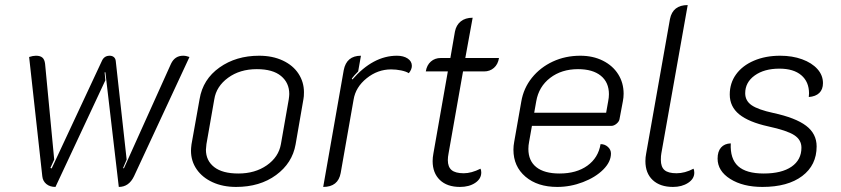

<svg xmlns="http://www.w3.org/2000/svg" viewBox="-20 -729 3319 758"><path d="M147 -33 95 -504Q110 -509 122 -509Q139 -509 147.5 -501.5Q156 -494 158 -477L194 -99L179 -66L184 -64L382 -488Q391 -509 413 -509Q423 -509 429.5 -503.5Q436 -498 437 -488L480 -99L466 -66L469 -64L655 -477Q670 -509 703 -509Q715 -509 728 -504L509 -33Q489 9 449 9L396 -444L393 -443L396 -412L199 9Q177 9 163 -2.5Q149 -14 147 -33Z M734 -134Q734 -143 736 -159L768 -338Q781 -416 846.5 -462.5Q912 -509 1003 -509Q1056 -509 1096.5 -490Q1137 -471 1158.5 -438Q1180 -405 1180 -365Q1180 -347 1178 -338L1147 -159Q1134 -85 1070 -38Q1006 9 912 9Q860 9 819.5 -9.5Q779 -28 756.5 -60.5Q734 -93 734 -134ZM1089 -160 1120 -337Q1122 -351 1122 -358Q1122 -402 1089.5 -429Q1057 -456 994 -456Q927 -456 880.5 -422Q834 -388 826 -337L795 -160Q793 -144 793 -138Q793 -95 825.5 -69.5Q858 -44 921 -44Q987 -44 1033.5 -76.5Q1080 -109 1089 -160Z M1376 -336 1325 -46Q1315 9 1256 9L1337 -452Q1348 -509 1405 -509L1394 -447Q1377 -430 1369 -419L1371 -415Q1453 -509 1547 -509Q1573 -509 1589.5 -498Q1606 -487 1606 -469Q1606 -455 1594 -440Q1583 -447 1563.5 -451Q1544 -455 1524 -455Q1471 -455 1427.5 -420Q1384 -385 1376 -336Z M1688 -93Q1688 -107 1691 -123L1748 -447H1661Q1665 -472 1681 -486Q1697 -500 1720 -500H1758L1776 -604Q1781 -630 1799 -644.5Q1817 -659 1846 -659L1817 -500H1950Q1946 -475 1930 -461Q1914 -447 1891 -447H1808L1751 -124Q1748 -109 1748 -97Q1748 -70 1763 -57.5Q1778 -45 1811 -45Q1841 -45 1877 -63Q1880 -57 1880 -48Q1880 -23 1856 -7Q1832 9 1796 9Q1745 9 1716.5 -18.5Q1688 -46 1688 -93Z M2007 -138Q2007 -153 2010 -169L2038 -328Q2047 -381 2080 -422Q2113 -463 2162.5 -486Q2212 -509 2271 -509Q2321 -509 2360 -489.5Q2399 -470 2420.5 -436Q2442 -402 2442 -359Q2442 -344 2439 -329L2426 -260Q2425 -250 2414.5 -241Q2404 -232 2393 -232H2080L2069 -170Q2066 -155 2066 -141Q2066 -94 2097.5 -69Q2129 -44 2189 -44Q2256 -44 2299 -75Q2342 -106 2351 -160Q2368 -160 2380 -149Q2392 -138 2392 -123Q2392 -90 2361.5 -59.5Q2331 -29 2281.5 -10Q2232 9 2180 9Q2102 9 2054.5 -31.5Q2007 -72 2007 -138ZM2373 -284 2381 -329Q2384 -344 2384 -357Q2384 -404 2352 -430Q2320 -456 2262 -456Q2197 -456 2152 -421.5Q2107 -387 2097 -329L2089 -284Z M2528 -93Q2528 -108 2531 -123L2625 -654Q2636 -709 2695 -709L2591 -124Q2589 -114 2589 -98Q2589 -70 2603.5 -57.5Q2618 -45 2651 -45Q2684 -45 2718 -63Q2721 -57 2721 -47Q2721 -23 2696.5 -7Q2672 9 2637 9Q2586 9 2557 -18Q2528 -45 2528 -93Z M2813 -103Q2813 -131 2826.5 -146.5Q2840 -162 2865 -163Q2862 -102 2894 -73Q2926 -44 2995 -44Q3066 -44 3105 -71Q3144 -98 3144 -146Q3144 -177 3115.5 -195.5Q3087 -214 3013 -230Q2936 -247 2898.5 -277.5Q2861 -308 2861 -356Q2861 -401 2886 -435.5Q2911 -470 2956.5 -489.5Q3002 -509 3060 -509Q3108 -509 3146.5 -495Q3185 -481 3207 -456.5Q3229 -432 3229 -401Q3229 -376 3214.5 -362Q3200 -348 3173 -346L3174 -360Q3174 -406 3143.5 -432Q3113 -458 3057 -458Q2997 -458 2959.5 -431Q2922 -404 2922 -361Q2922 -331 2947.5 -313.5Q2973 -296 3033 -283Q3121 -264 3162.5 -232.5Q3204 -201 3204 -151Q3204 -77 3147 -34Q3090 9 2990 9Q2913 9 2863 -22.5Q2813 -54 2813 -103Z"/></svg>

Font: K2D ExtraLight
Style: Italic
Weight: 275
Italic angle: -10°
Designer: Katatrad Aksorn Co.,Ltd.
Foundry: Cadson Demak Co.,Ltd.
Version: Version 1.000; ttfautohint (v1.6)